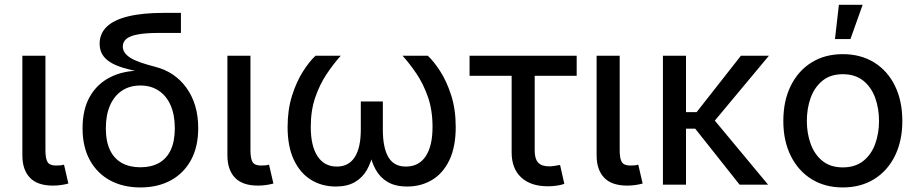

<svg xmlns="http://www.w3.org/2000/svg" viewBox="-20 -782 3890 813"><path d="M204.1 3.9Q138.7 3.9 106.7 -29.5Q74.7 -63 74.7 -124.5V-545.9H172.4V-146Q172.4 -110.4 181.4 -95.7Q190.4 -81.1 216.8 -81.1Q230.5 -81.1 237.8 -82Q245.1 -83 251 -85L269.5 -4.9Q257.8 -1.5 240.2 1.2Q222.7 3.9 204.1 3.9Z M574.7 11.7Q501.5 11.7 446.3 -18.1Q391.1 -47.9 360.4 -104Q329.6 -160.2 329.6 -238.8Q329.6 -318.8 360.4 -372.8Q391.1 -426.8 446.3 -454.8Q501.5 -482.9 574.7 -482.9V-477.1Q533.2 -485.4 501 -495.1Q468.8 -504.9 446.8 -518.6Q424.8 -532.2 413.3 -551.5Q401.9 -570.8 401.9 -597.2Q401.9 -639.6 431.9 -668.7Q461.9 -697.8 522.5 -712.6Q583 -727.5 673.3 -727.5H746.1V-642.6H654.3Q599.1 -642.6 565.2 -636.5Q531.2 -630.4 515.6 -617.7Q500 -605 500 -585.4Q500 -571.3 507.6 -559.8Q515.1 -548.3 531.2 -537.8Q547.4 -527.3 573.5 -518.1Q599.6 -508.8 637.7 -499Q678.2 -488.8 711.4 -466.6Q744.6 -444.3 768.8 -411.1Q793 -377.9 806.2 -335Q819.3 -292 819.3 -239.7Q819.3 -160.2 788.6 -104Q757.8 -47.9 702.9 -18.1Q647.9 11.7 574.7 11.7ZM574.7 -73.7Q620.1 -73.7 652.8 -91.8Q685.5 -109.9 702.9 -146.7Q720.2 -183.6 720.2 -238.8Q720.2 -295.4 702.6 -335.7Q685.1 -376 652.3 -397.9Q619.6 -419.9 574.7 -419.9Q529.3 -419.9 496.6 -398.2Q463.9 -376.5 446 -335.9Q428.2 -295.4 428.2 -238.8Q428.2 -183.1 445.8 -146.5Q463.4 -109.9 496.1 -91.8Q528.8 -73.7 574.7 -73.7Z M1072.3 3.9Q1006.8 3.9 974.9 -29.5Q942.9 -63 942.9 -124.5V-545.9H1040.5V-146Q1040.5 -110.4 1049.6 -95.7Q1058.6 -81.1 1085 -81.1Q1098.6 -81.1 1106 -82Q1113.3 -83 1119.1 -85L1137.7 -4.9Q1126 -1.5 1108.4 1.2Q1090.8 3.9 1072.3 3.9Z M1401.9 7.8Q1343.3 7.8 1297.1 -20.5Q1251 -48.8 1224.4 -105Q1197.8 -161.1 1197.8 -244.1Q1197.8 -316.9 1216.3 -376Q1234.9 -435.1 1262.2 -478.3Q1289.6 -521.5 1315.9 -545.9H1422.9Q1391.6 -511.2 1362.5 -467.5Q1333.5 -423.8 1314.7 -368.9Q1295.9 -314 1295.9 -244.6Q1295.9 -163.6 1324.7 -120.1Q1353.5 -76.7 1406.2 -76.7Q1456.5 -76.7 1482.2 -116.7Q1507.8 -156.7 1507.8 -233.4V-352.5H1601.1V-233.4Q1601.1 -156.7 1624.5 -116.7Q1647.9 -76.7 1698.7 -76.7Q1753.4 -76.7 1782.5 -120.1Q1811.5 -163.6 1811.5 -244.6Q1811.5 -315.9 1792 -371.6Q1772.5 -427.2 1743.4 -470.2Q1714.4 -513.2 1684.6 -545.9H1791.5Q1816.9 -522.5 1844.2 -480Q1871.6 -437.5 1890.6 -378.2Q1909.7 -318.8 1909.7 -244.1Q1909.7 -160.6 1883.1 -104.5Q1856.4 -48.3 1809.8 -20.3Q1763.2 7.8 1704.1 7.8Q1653.8 7.8 1621.3 -11.5Q1588.9 -30.8 1570.6 -64.2Q1552.2 -97.7 1543.9 -141.1H1561Q1552.7 -96.2 1533.7 -62.7Q1514.6 -29.3 1482.2 -10.7Q1449.7 7.8 1401.9 7.8Z M2299.8 6.8Q2227.1 6.8 2186.8 -30.8Q2146.5 -68.4 2146.5 -136.7V-460.9H1968.3V-545.9H2421.9V-460.9H2244.1V-144.5Q2244.1 -109.9 2258.5 -93.8Q2272.9 -77.6 2306.2 -77.6Q2314.9 -77.6 2328.1 -79.6Q2341.3 -81.5 2351.6 -83.5L2369.6 -3.4Q2355.5 1.5 2336.9 4.2Q2318.4 6.8 2299.8 6.8Z M2635.7 3.9Q2570.3 3.9 2538.3 -29.5Q2506.3 -63 2506.3 -124.5V-545.9H2604V-146Q2604 -110.4 2613 -95.7Q2622.1 -81.1 2648.4 -81.1Q2662.1 -81.1 2669.4 -82Q2676.8 -83 2682.6 -85L2701.2 -4.9Q2689.5 -1.5 2671.9 1.2Q2654.3 3.9 2635.7 3.9Z M2884.8 -545.9V0H2787.1V-545.9ZM3235.8 -545.9 2978.5 -237.3H2850.6V-307.1H2929.7L3117.2 -545.9ZM3111.8 0 2921.4 -240.2 2979.5 -304.2 3232.4 0Z M3548.8 11.7Q3473.1 11.7 3416.5 -23.4Q3359.9 -58.6 3328.4 -122.1Q3296.9 -185.5 3296.9 -269.5Q3296.9 -355 3328.4 -418.7Q3359.9 -482.4 3416.5 -517.6Q3473.1 -552.7 3548.8 -552.7Q3624.5 -552.7 3681.4 -517.6Q3738.3 -482.4 3769.5 -418.7Q3800.8 -355 3800.8 -269.5Q3800.8 -185.5 3769.5 -122.1Q3738.3 -58.6 3681.4 -23.4Q3624.5 11.7 3548.8 11.7ZM3548.8 -73.2Q3601.1 -73.2 3635.3 -100.3Q3669.4 -127.4 3685.8 -172.4Q3702.1 -217.3 3702.1 -270Q3702.1 -322.8 3685.8 -367.9Q3669.4 -413.1 3635.3 -440.4Q3601.1 -467.8 3548.8 -467.8Q3496.6 -467.8 3462.9 -440.4Q3429.2 -413.1 3412.8 -368.2Q3396.5 -323.2 3396.5 -270Q3396.5 -217.3 3412.8 -172.4Q3429.2 -127.4 3462.9 -100.3Q3496.6 -73.2 3548.8 -73.2ZM3515.6 -616.7 3532.2 -761.7H3632.8L3581.1 -616.7Z"/></svg>

Font: Inter Cardless
Style: Regular
Weight: 400
Designer: Rasmus Andersson
Foundry: rsms
Version: Version 4.001;git-9221beed3